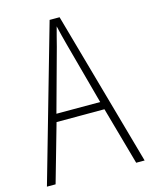

<svg xmlns="http://www.w3.org/2000/svg" viewBox="-109 -786 670 856"><g transform="rotate(-15 225.5 -357.5)"><path d="M412 0 337 -267H116L40 0H0L204 -715H250L451 0ZM249 -591Q243 -614 237.5 -635Q232 -656 227 -679Q221 -657 215.5 -636Q210 -615 204 -591L125 -303H327Z"/></g></svg>

Font: Noto Sans Sinhala Condensed ExtraLight
Style: Regular
Weight: 200
Width: 3
Designer: Jelle Bosma - Monotype Design Team
Foundry: Monotype Imaging Inc.
Version: Version 2.006; ttfautohint (v1.8.4.7-5d5b)